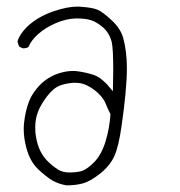

<svg xmlns="http://www.w3.org/2000/svg" viewBox="-20 -450 540 577"><path d="M212.4 -394.5Q237.8 -394.5 254.6 -388.9Q271.5 -383.3 289.6 -367.7Q308.1 -351.6 315.4 -325.2Q320.3 -305.7 320.3 -239.3Q320.3 -219.2 319.3 -175.8Q303.7 -194.3 301.3 -196.8Q298.8 -199.2 295.9 -202.1Q293 -205.1 288.6 -208.7Q284.2 -212.4 280.3 -215.3Q272 -221.2 263.7 -224.1Q241.2 -231.9 213.4 -235.8Q206.5 -236.8 199.7 -236.8Q178.2 -236.8 154.8 -229Q110.4 -213.9 82.5 -173.3Q72.8 -159.7 66.9 -144.5Q56.2 -116.2 52.2 -80.1Q51.3 -71.3 51.3 -62Q51.3 -34.7 59.6 -3.9Q70.8 36.1 95.2 59.1Q119.6 82 138.2 92.8Q156.7 103 178.7 106.9Q181.6 106.9 184.6 106.9Q206.5 106.9 227.1 101.6Q250.5 95.7 280.8 71.8Q310.5 47.9 323.5 19.5Q336.4 -8.8 345.2 -70.3Q361.3 -182.1 361.3 -244.6Q361.3 -295.9 350.1 -336.4Q342.3 -364.3 315.2 -389.4Q288.1 -414.6 272.9 -420.9Q257.8 -427.2 223.1 -429.7Q218.8 -430.2 213.9 -430.2Q182.6 -430.2 142.1 -416.5Q91.8 -399.4 60.1 -368.2Q38.1 -345.7 32.7 -325.7Q33.7 -317.4 38.1 -309.6L47.9 -305.2Q49.8 -304.7 51.5 -304.7Q53.2 -304.7 55.2 -305.2Q60.5 -305.7 65.4 -308.6Q74.2 -329.6 95.2 -348.1Q116.2 -366.7 147.5 -380.4Q179.2 -394 208 -394.5Q210 -394.5 212.4 -394.5ZM190.9 68.4Q168.5 68.4 155.3 60.1Q135.7 47.9 120.6 31.7Q92.3 2.4 86.4 -51.3Q85.9 -60.5 85.9 -68.4Q85.9 -91.8 94 -113.5Q102.1 -135.3 121.1 -160.2Q141.1 -186 160.2 -192.9Q178.2 -199.7 200.7 -201.2Q204.1 -201.2 207 -201.2Q227.1 -201.2 244.1 -191.9Q263.7 -181.6 277.8 -167.2Q292 -152.8 297.9 -137.9Q303.7 -123 312 -106.9Q309.1 -64 297.4 -25.9Q285.6 13.7 264.2 36.1Q242.2 59.1 223.6 64.5L223.1 64.9Q205.6 68.4 190.9 68.4Z"/></svg>

Font: Bakudai
Style: ExtraLight
Weight: 200
Version: Version 1.48